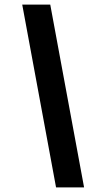

<svg xmlns="http://www.w3.org/2000/svg" viewBox="-20 -747 383 829"><path d="M222 62 76 -727H197L343 62Z"/></svg>

Font: Expletus Sans
Style: Bold Italic
Weight: 700
Italic angle: -7°
Version: Version 7.500